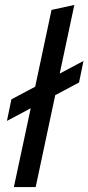

<svg xmlns="http://www.w3.org/2000/svg" viewBox="-20 -755 357 775"><path d="M36 0 104 -318 8 -267 26 -354 122 -405 188 -715 280 -735 221 -458 317 -509 299 -422 203 -371 124 0Z"/></svg>

Font: Radio Canada Condensed
Style: Italic
Weight: 400
Width: 3
Italic angle: -12°
Designer: Charles Daoud, Etienne Aubert Bonn, Alexandre Saumier Demers, Jacques Le Bailly
Foundry: Radio-Canada
Version: Version 2.104; ttfautohint (v1.8.4.7-5d5b);gftools[0.9.28.de